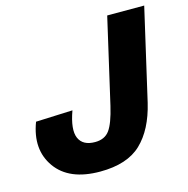

<svg xmlns="http://www.w3.org/2000/svg" viewBox="-100 -757 845 862"><g transform="rotate(-15 322.5 -325.5)"><path d="M262 9Q118 9 57 -77Q-4 -163 41 -282L212 -289Q182 -206 199.5 -165.5Q217 -125 274 -125Q319 -125 341.5 -156Q364 -187 382 -264L473 -660H645L547 -234Q519 -116 453.5 -53.5Q388 9 262 9Z"/></g></svg>

Font: Elaine Sans
Style: Bold Italic
Weight: 700
Italic angle: -13°
Designer: Wei Huang
Foundry: Wei Huang
Version: Version 2.001;December 24, 2019;FontCreator 12.0.0.2547 64-b